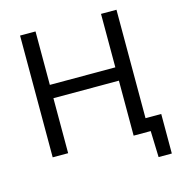

<svg xmlns="http://www.w3.org/2000/svg" viewBox="-123 -823 1023 1086"><g transform="rotate(-15 388.0 -280.0)"><path d="M92.5 0V-713H183V-400H566.5V-713H657V-78H749V153.5H671.5L666.5 0H566.5V-322H183V0Z"/></g></svg>

Font: Commissioner
Style: Regular
Weight: 400
Designer: Kostas Bartsokas
Foundry: Kostas Bartsokas
Version: Version 1.000; ttfautohint (v1.8.3)